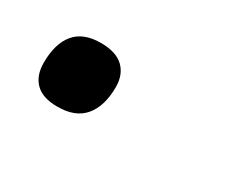

<svg xmlns="http://www.w3.org/2000/svg" viewBox="-39 -193 391 324"><g transform="rotate(30 156.5 -31.0)"><path d="M80 34Q51 34 37 20Q23 6 23 -19Q23 -56 39.5 -76Q56 -96 90 -96Q120 -96 134.5 -82Q149 -68 149 -44Q149 -7 132 13.5Q115 34 80 34Z"/></g></svg>

Font: Playwrite IE
Style: Regular
Weight: 400
Designer: Veronika Burian, José Scaglione
Foundry: TypeTogether
Version: Version 1.002